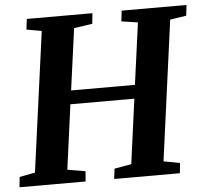

<svg xmlns="http://www.w3.org/2000/svg" viewBox="-56 -799 915 854"><g transform="rotate(-5 402.0 -371.5)"><path d="M-3 0 1.5 -45.5 71 -59 156 -684 88.5 -696 94.5 -743H387.5L382.5 -696L300.5 -684L263 -409H548L585.5 -684.5L512.5 -695.5L518 -743H807.5L802 -695.5L729.5 -684.5L645 -59L717.5 -45.5L713 0H419.5L425 -45.5L501 -59L540 -348H254.5L215.5 -59L295.5 -45.5L292 0Z"/></g></svg>

Font: Merriweather 28pt
Style: Bold Italic
Weight: 700
Italic angle: -7.8°
Version: Version 2.101